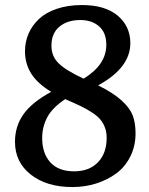

<svg xmlns="http://www.w3.org/2000/svg" viewBox="-20 -735 596 769"><path d="M40 -167Q40 -229.5 74.2 -277.6Q108.4 -325.7 185.1 -367.2Q131.3 -399.4 105.7 -439.2Q80.1 -479 80.1 -529.8Q80.1 -566.9 94.2 -599.9Q108.4 -632.8 135.7 -658.7Q163.1 -684.6 207.5 -699.7Q252 -714.8 308.1 -714.8Q401.4 -714.8 451.7 -672.1Q502 -629.4 502 -562Q502 -463.4 373 -393.1Q433.1 -363.3 466.6 -333Q500 -302.7 511.5 -272.7Q522.9 -242.7 522.9 -201.2Q522.9 -149.9 502 -108.2Q481 -66.4 445.6 -40.3Q410.2 -14.2 365 0Q319.8 14.2 270 14.2Q167 14.2 103.5 -35.6Q40 -85.4 40 -167ZM186 -551.8Q186 -509.8 214.8 -481.4Q243.7 -453.1 314.9 -419.9Q405.8 -475.6 405.8 -555.2Q405.8 -604.5 376.7 -629.6Q347.7 -654.8 301.8 -654.8Q250 -654.8 218 -628.2Q186 -601.6 186 -551.8ZM241.2 -337.9Q189 -303.2 168.9 -264.6Q148.9 -226.1 148.9 -182.1Q148.9 -121.1 181.4 -85Q213.9 -48.8 276.9 -48.8Q337.4 -48.8 372.3 -85Q407.2 -121.1 407.2 -183.1Q407.2 -205.6 400.4 -223.9Q393.6 -242.2 381.8 -256.3Q370.1 -270.5 347.9 -284.9Q325.7 -299.3 302.2 -310.5Q278.8 -321.8 241.2 -337.9Z"/></svg>

Font: Literata Book SemiBold
Style: Italic
Weight: 600
Italic angle: -3°
Designer: Latin by Veronika Burian and Jose Scaglione. Greek by Irene Vlachou. Cyrillic by Vera Evstafieva
Foundry: TypeTogether
Version: Version 1.003;PS 001.003;hotconv 1.0.88;makeotf.lib2.5.64775